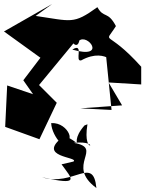

<svg xmlns="http://www.w3.org/2000/svg" viewBox="-60 -626 729 964"><path d="M335 -420C379 -463 481 -326 303 -377C365 -415 312 -313 348 -323C486 -399 531 -261 470 -371L500 -74L343 -82L553 -97L485 -212L649 -202V-291C471 -489 459 -394 522 -495C481 -573 461 -532 429 -590C307 -502 300 -520 119 -546L202 -606L-40 -468L143 -336L57 -223L106 -153L-24 -197L-34 11L138 73L225 -110L136 -199L321 -423C269 -450 340 -340 341 -451ZM249 199C303 274 345 307 151 264C310 313 408 153 424 318C265 201 466 118 310 91C464 77 351 172 379 -2L364 4C256 128 430 128 228 37L244 68C327 114 289 -13 197 -8C199 64 292 156 259 59C116 165 339 161 309 185Z"/></svg>

Font: Asimov Silicon
Style: Regular
Weight: 400
Designer: Google
Version: Version 2.000980; 2014